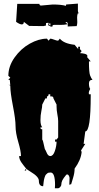

<svg xmlns="http://www.w3.org/2000/svg" viewBox="-20 -948 545 1054"><path d="M351.1 -814.9Q330.6 -811 309.8 -811.3Q289.1 -811.5 278.6 -811.5Q268.1 -811.5 268.1 -805.7Q268.1 -803.2 268.6 -802.7L257.3 -801.3L255.9 -805.7Q244.6 -805.7 244.6 -812.5V-818.8L255.9 -807.6L257.3 -818.8H244.6L245.6 -823.2L232.9 -821.3L231.9 -807.6Q220.2 -804.7 217.8 -804.7L140.1 -805.7L110.8 -828.1Q110.8 -814 99.6 -814Q88.4 -814 68.4 -828.1L74.7 -926.8H196.3Q196.3 -917.5 205.6 -917.5L269.5 -923.3Q314.9 -923.3 341.8 -916L343.3 -923.3L407.7 -928.2V-886.7L411.6 -874L407.2 -875Q403.3 -864.7 403.3 -851.6L404.3 -826.2Q404.3 -814.5 400.9 -804.7L351.6 -802.7Q352.1 -804.7 352.1 -815.9Q352.1 -827.1 342.8 -827.1L338.9 -826.2ZM281.2 85.4 282.2 67.4Q282.2 -1 257.8 -1Q245.1 -1 240.2 3.2Q235.4 7.3 232.4 10.3Q229.5 13.2 227.5 18.8Q225.6 24.4 224.1 28.3Q222.7 32.2 221.4 39.6Q220.2 46.9 219.7 50.5Q219.2 54.2 218.3 62.7Q217.3 71.3 216.8 74.2Q193.4 74.2 193.4 44.4Q193.4 22 148.4 -4.9Q129.4 -16.6 123.5 -22.5V-11.7H114.7L123.5 -22.5Q121.6 -24.9 112.1 -36.6Q102.5 -48.3 98.6 -54.7Q85 -74.2 85 -91.3H95.2Q95.2 -118.2 80.3 -168.5Q65.4 -218.8 65.4 -255.4Q65.4 -292 51 -366Q36.6 -439.9 36.6 -475.6L25.9 -487.3L36.6 -478L33.7 -510.7L30.3 -508.3L25.9 -509.8L36.6 -522L25.9 -531.7Q25.9 -584.5 60.3 -632.8Q94.7 -681.2 143.8 -708.5Q192.9 -735.8 237.8 -735.8L246.6 -724.6L255.9 -735.8Q263.2 -735.8 277.3 -730.2Q291.5 -724.6 299.3 -724.6L308.6 -735.8Q330.6 -708.5 389.6 -702.1L409.2 -678.7V-691.4H419.4L418.5 -678.7L428.2 -667.5L419.4 -656.2Q430.7 -656.2 445.3 -652.6Q460 -648.9 460 -639.6Q460 -637.7 458 -634.8L478 -610.8H468.3Q468.3 -550.8 474.4 -534.4Q480.5 -518.1 487.8 -509.8Q468.3 -509.8 468.3 -489.7Q468.3 -469.7 475.1 -460Q467.3 -445.3 467.3 -438.7Q467.3 -432.1 468.3 -430.7H478V-423.8Q478 -226.6 448.2 -226.6L439 -158.2H448.2L424.8 -122.1L428.2 -113.8Q424.3 -69.8 389.6 -22.5Q389.6 1 381.1 28.6Q372.6 56.2 370.6 63.5Q361.3 63.5 360.4 68.4L361.8 29.3Q361.8 23.9 358.2 16.8Q354.5 9.8 349.6 9.8L344.2 10.7Q327.6 30.8 322.3 41.7Q316.9 52.7 316.4 65.9L316.9 63.5Q316.9 65.4 316.4 65.9V68.4Q314 75.2 308.8 80.3Q303.7 85.4 299.3 85.4ZM273.4 -407.7Q273.4 -418.9 261.7 -418.9H255.9V-430.7H246.6Q246.6 -418.9 237.8 -418.9V-407.7H229L211.9 -374Q211.9 -360.8 207 -338.1Q202.1 -315.4 202.1 -288.3Q202.1 -261.2 211.9 -249H202.1Q202.1 -242.2 204.1 -240.2Q206.1 -238.3 211.9 -238.3V-182.1Q216.3 -176.8 221.2 -151.1Q226.1 -125.5 229 -125.5Q231 -122.1 235.4 -111.8Q243.2 -91.3 255.9 -91.3Q272 -91.3 281.2 -119.1Q290.5 -147 290.5 -170.4H282.2V-182.1H290.5L299.3 -193.4V-283.2Q299.3 -298.3 294.9 -320.3Q290.5 -342.3 290.5 -364.3V-374ZM219.2 65.9Q219.2 66.4 219 67.4Q218.8 68.4 218.8 69.3V67.4Q218.8 66.9 219.2 65.9Z"/></svg>

Font: Butcherman
Style: Regular
Weight: 400
Version: Version 001.003